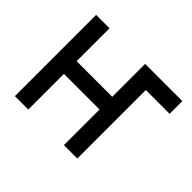

<svg xmlns="http://www.w3.org/2000/svg" viewBox="-148 -935 1170 1170"><g transform="rotate(45 437.0 -350.0)"><path d="M565 -590.5V-700H831V-590.5ZM88 0V-700H203.5V-416.5H510.5V-700H626V0H510.5V-307H203.5V0Z"/></g></svg>

Font: Overpass SemiBold
Style: Regular
Weight: 600
Designer: Delve Withrington, Dave Bailey, Thomas Jockin
Foundry: Delve Fonts LLC
Version: Version 4.000